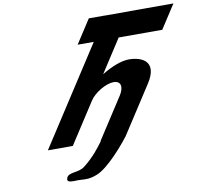

<svg xmlns="http://www.w3.org/2000/svg" viewBox="-110 -980 1428 1343"><g transform="rotate(-10 604.0 -308.0)"><path d="M721.5 -859.5H607L498.1 -691.5H612.6L164.8 0H341.8L529.6 -290C562.6 -341 646.4 -390 699.4 -390C756.4 -390 759.6 -341 726.6 -290L538.8 0H541C512.1 40 466.6 101 393.7 158C350.6 192 280.3 174 265 213C248.8 255 312.5 240 353.6 243C393.7 246 421 247.4 471.3 228C556.7 195 678.9 48 715 0H715.8L934.7 -338C1027.3 -481 926.7 -528 832.7 -528C776.7 -528 707 -499 641.1 -459H639.1L789.6 -691.5H1099.1L1208 -859.5H898.5L898.1 -859H721.1Z"/></g></svg>

Font: Hussar
Style: BdWodka
Weight: 700
Foundry: Cannot Into Space Fonts
Version: Version 2.00